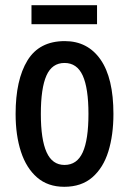

<svg xmlns="http://www.w3.org/2000/svg" viewBox="-20 -708 496 738"><path d="M416 -270Q416 -189 396.5 -126Q377 -63 335 -26.5Q293 10 227 10Q164 10 122.5 -26Q81 -62 60.5 -125Q40 -188 40 -270Q40 -401 85.5 -475.5Q131 -550 229 -550Q317 -550 366.5 -479Q416 -408 416 -270ZM137 -270Q137 -172 159 -123Q181 -74 228 -74Q276 -74 298 -122.5Q320 -171 320 -270Q320 -369 298 -417.5Q276 -466 228 -466Q180 -466 158.5 -417.5Q137 -369 137 -270ZM353 -688V-615H101V-688Z"/></svg>

Font: Noto Sans Gujarati UI ExtraCondensed Medium
Style: Regular
Weight: 500
Width: 2
Designer: Jelle Bosma - Monotype Design Team, Universal Thirst
Foundry: Monotype Imaging Inc.
Version: Version 2.106; ttfautohint (v1.8.4.7-5d5b)